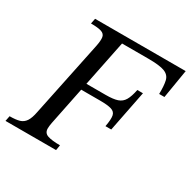

<svg xmlns="http://www.w3.org/2000/svg" viewBox="-161 -802 943 947"><g transform="rotate(30 310.5 -328.5)"><path d="M275 0H-13L-7 -30Q28 -30 48.5 -36Q69 -42 81.5 -60.5Q94 -79 101 -116L190 -544Q197 -579 194 -596.5Q191 -614 172 -620.5Q153 -627 112 -627L118 -657H634L607 -494H577Q578 -542 571.5 -569Q565 -596 537 -607Q509 -618 444 -618H294L190 -106Q188 -96 187 -87.5Q186 -79 186 -72Q186 -46 210 -38Q234 -30 280 -30ZM460 -224H427Q435 -267 431 -287Q427 -307 405.5 -313.5Q384 -320 341 -320H223L230 -358H351Q394 -358 417.5 -366Q441 -374 453.5 -395.5Q466 -417 474 -457H506Z"/></g></svg>

Font: STIX Two Text
Style: Italic
Weight: 400
Italic angle: -12°
Designer: Ross Mills, John Hudson & Paul Hanslow, Tiro Typeworks Ltd; with prior portions MicroPress Inc. and Coen Hoffman, Elsevi
Foundry: Tiro Typeworks Ltd
Version: Version 2.13 b171